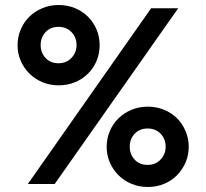

<svg xmlns="http://www.w3.org/2000/svg" viewBox="-20 -733 822 765"><path d="M214 -393Q249 -393 279 -405.5Q309 -418 331 -440Q353 -462 365 -491Q377 -520 377 -553Q377 -587 364.5 -616Q352 -645 330.5 -666.5Q309 -688 279 -700.5Q249 -713 214 -713Q179 -713 149 -700.5Q119 -688 97 -666.5Q75 -645 62.5 -615.5Q50 -586 50 -553Q50 -520 62.5 -491Q75 -462 97 -440Q119 -418 149 -405.5Q179 -393 214 -393ZM91 0H198L690 -700H582ZM213 -481Q181 -481 161.5 -502Q142 -523 142 -553Q142 -584 161.5 -605Q181 -626 213 -626Q245 -626 265 -605Q285 -584 285 -553Q285 -524 265 -502.5Q245 -481 213 -481ZM569 12Q604 12 634 -0.5Q664 -13 685.5 -35Q707 -57 719.5 -86Q732 -115 732 -148Q732 -181 719.5 -210.5Q707 -240 685.5 -261.5Q664 -283 634 -295.5Q604 -308 569 -308Q534 -308 504 -295.5Q474 -283 452 -261.5Q430 -240 417.5 -210.5Q405 -181 405 -148Q405 -115 417.5 -86Q430 -57 452 -35Q474 -13 504 -0.5Q534 12 569 12ZM568 -76Q536 -76 516.5 -97Q497 -118 497 -148Q497 -179 516.5 -200Q536 -221 568 -221Q600 -221 620 -200Q640 -179 640 -148Q640 -119 620 -97.5Q600 -76 568 -76Z"/></svg>

Font: IngvarSans
Style: Regular
Weight: 600
Version: Version 3.000